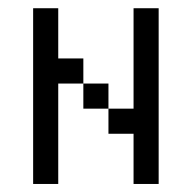

<svg xmlns="http://www.w3.org/2000/svg" viewBox="-20 -458 478 478"><path d="M312.5 -437.5H375V0H312.5V-125H250V-187.5H312.5ZM187.5 -250H250V-187.5H187.5ZM62.5 -437.5H125V-312.5H187.5V-250H125V0H62.5Z"/></svg>

Font: Pixel Operator SC
Style: Regular
Weight: 400
Designer: Jayvee Enaguas (GrandChaos9000)
Foundry: The Grandoplex Project
Version: Version 1.4.1 (September 5, 2015)